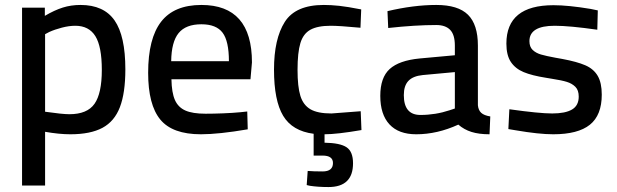

<svg xmlns="http://www.w3.org/2000/svg" viewBox="-20 -531 2489 775"><path d="M69 -500H161V-467Q200 -490 233.5 -500.5Q267 -511 305 -511Q399 -511 442.5 -448.5Q486 -386 486 -251Q486 -156 464 -98.5Q442 -41 393.5 -15Q345 11 264 11Q219 11 162 1V218H69ZM391 -249Q391 -343 365 -385Q339 -427 284 -427Q259 -427 230 -419.5Q201 -412 179 -402L162 -393V-80Q232 -70 260 -70Q332 -70 361.5 -112Q391 -154 391 -249Z M578 -237Q578 -376 630.5 -443.5Q683 -511 793 -511Q997 -511 997 -279L991 -211H672Q673 -157 686 -127.5Q699 -98 728 -85Q757 -72 810 -72Q841 -72 880 -73.5Q919 -75 950 -78L978 -81L980 -9Q863 11 791 11Q676 11 627 -48.5Q578 -108 578 -237ZM904 -284Q904 -365 878.5 -399Q853 -433 793 -433Q730 -433 701 -397.5Q672 -362 671 -284Z M1405 128Q1405 224 1306 224Q1264 224 1231 219L1218 216L1222 159Q1246 161 1282 161Q1324 161 1324 127Q1324 97 1282 97H1246V9Q1160 -2 1123 -63.5Q1086 -125 1086 -250Q1086 -374 1129.5 -442.5Q1173 -511 1287 -511Q1316 -511 1349 -507.5Q1382 -504 1438 -493L1435 -419Q1350 -427 1315 -427Q1262 -427 1233 -411Q1204 -395 1192.5 -357Q1181 -319 1181 -249Q1181 -181 1192.5 -144Q1204 -107 1233 -90Q1262 -73 1318 -73L1436 -82L1439 -6Q1340 11 1290 11V45Q1353 46 1379 63.5Q1405 81 1405 128Z M1515 -144Q1515 -218 1553 -252.5Q1591 -287 1674 -295L1816 -308V-347Q1816 -391 1797 -410.5Q1778 -430 1741 -430Q1657 -430 1547 -418L1544 -486Q1650 -511 1741 -511Q1829 -511 1869 -471.5Q1909 -432 1909 -347V-106Q1911 -86 1922.5 -75.5Q1934 -65 1959 -61L1956 11Q1913 11 1883 1.5Q1853 -8 1830 -28Q1745 11 1660 11Q1589 11 1552 -29Q1515 -69 1515 -144ZM1795 -86 1816 -93V-240L1686 -228Q1647 -224 1628.5 -204.5Q1610 -185 1610 -147Q1610 -67 1677 -67Q1738 -67 1795 -86Z M2062 -5 2032 -10 2036 -90Q2157 -73 2209 -73Q2262 -73 2289 -89Q2316 -105 2316 -141Q2316 -167 2302.5 -180.5Q2289 -194 2268 -200.5Q2247 -207 2208 -213L2184 -217Q2127 -226 2093.5 -240Q2060 -254 2042 -281Q2024 -308 2024 -355Q2024 -510 2214 -510Q2274 -510 2364 -495L2393 -489L2391 -411Q2279 -427 2219 -427Q2117 -427 2117 -365Q2117 -342 2130 -329.5Q2143 -317 2163.5 -311Q2184 -305 2222 -298Q2229 -297 2250 -293Q2309 -282 2342.5 -267.5Q2376 -253 2392.5 -225Q2409 -197 2409 -149Q2409 -66 2361 -27.5Q2313 11 2213 11Q2155 11 2062 -5Z"/></svg>

Font: Cairo SemiBold
Style: Regular
Weight: 600
Designer: Mohamed Gaber, the designers of Titillium
Foundry: Kief Type Foundry
Version: Version 2.009; ttfautohint (v1.5.33-1714) -l 8 -r 50 -G 200 